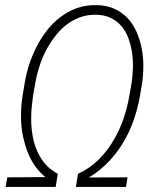

<svg xmlns="http://www.w3.org/2000/svg" viewBox="-20 -741 627 761"><path d="M289.1 -52.2 280.8 0H479.5L485.4 -38.1L332.5 -37.6Q375.5 -63.5 409.4 -98.9Q443.4 -134.3 468.8 -176.8Q493.7 -218.3 510 -265.4Q526.4 -312.5 534.7 -360.8L543.5 -413.1Q548.3 -446.3 548.1 -481.9Q547.9 -517.6 541 -551.8Q534.2 -585.4 520.5 -616.2Q506.8 -647 484.9 -669.9Q462.9 -692.9 431.9 -706.8Q400.9 -720.7 360.4 -720.7Q318.8 -721.2 283.9 -708.5Q249 -695.8 219.7 -673.3Q189.9 -650.9 166.5 -621.1Q143.1 -591.3 125.5 -556.6Q107.9 -522.5 95.9 -485.8Q84 -449.2 78.1 -413.1L69.3 -360.8Q62 -314.5 63.5 -266.1Q64.9 -217.8 78.1 -173.3Q87.9 -134.8 107.7 -100.3Q127.4 -65.9 159.7 -39.1L8.8 -38.1L2.4 0H200.7L209 -52.2Q169.4 -73.7 146.7 -107.4Q124 -141.1 113.8 -181.6Q108.4 -203.1 106 -225.6Q103.5 -248 103.5 -271Q103.5 -293.9 105.7 -316.7Q107.9 -339.4 110.8 -360.8L120.1 -414.1Q125.5 -443.8 135.5 -475.6Q145.5 -507.3 160.6 -537.6Q175.8 -566.9 195.6 -593.5Q215.3 -620.1 239.7 -640.1Q264.6 -660.2 294.7 -671.6Q324.7 -683.1 359.4 -682.6Q394 -682.1 419.4 -669.7Q444.8 -657.2 462.4 -636.2Q479.5 -615.7 489.3 -588.4Q499 -561 503.4 -531.7Q507.8 -501.5 506.8 -471.4Q505.9 -441.4 502 -414.6L492.7 -360.8Q484.9 -315.4 469.7 -271.2Q454.6 -227.1 431.6 -187.5Q406.7 -144 371.6 -108.9Q336.4 -73.7 289.1 -52.2Z"/></svg>

Font: Roboto Mono ExtraLight
Style: Italic
Weight: 250
Italic angle: -10°
Monospace: yes
Designer: Google
Version: Version 3.000